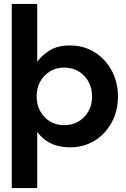

<svg xmlns="http://www.w3.org/2000/svg" viewBox="-20 -740 645 980"><path d="M40 220V-720H170V-425Q194 -458 234 -483Q274 -508 337 -508Q407 -508 462 -474Q517 -440 549.5 -381Q582 -322 582 -247Q582 -173 549.5 -114Q517 -55 462 -21.5Q407 12 337 12Q280 12 238 -9Q196 -30 170 -67V220ZM308 -101Q349 -101 381 -120Q413 -139 431.5 -172Q450 -205 450 -247Q450 -290 431.5 -323.5Q413 -357 381 -376Q349 -395 308 -395Q267 -395 235.5 -376Q204 -357 185.5 -324Q167 -291 167 -248Q167 -205 185.5 -172Q204 -139 235.5 -120Q267 -101 308 -101Z"/></svg>

Font: Host Grotesk Light
Style: Bold
Weight: 700
Version: Version 1.003